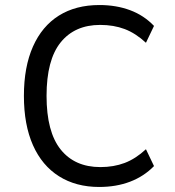

<svg xmlns="http://www.w3.org/2000/svg" viewBox="-20 -734 695 763"><path d="M374 9Q282 9 214.5 -33.5Q147 -76 111 -157Q75 -238 75 -353Q75 -468 111 -549Q147 -630 214 -672Q281 -714 375 -714Q442 -714 497 -693.5Q552 -673 592 -631L560 -564Q519 -602 475.5 -618.5Q432 -635 378 -635Q277 -635 221 -565.5Q165 -496 165 -353Q165 -210 221 -140Q277 -70 379 -70Q432 -70 475.5 -86.5Q519 -103 560 -141L592 -74Q552 -33 497 -12Q442 9 374 9Z"/></svg>

Font: Nunito Sans 7pt SemiCondensed
Style: Regular
Weight: 400
Width: 4
Designer: Vernon Adams
Foundry: Vernon Adams
Version: Version 3.101;gftools[0.9.27]